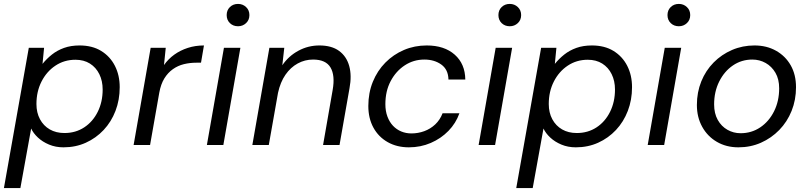

<svg xmlns="http://www.w3.org/2000/svg" viewBox="-34 -740 4128 980"><path d="M-14 220 113 -496H191L183 -414Q204 -440 231 -461.5Q258 -483 293 -495.5Q328 -508 372 -508Q437 -508 482.5 -480Q528 -452 552.5 -404Q577 -356 577 -295Q577 -230 555.5 -174Q534 -118 495 -76.5Q456 -35 404 -11.5Q352 12 290 12Q250 12 216.5 -2Q183 -16 159.5 -38Q136 -60 125 -84L70 220ZM295 -61Q352 -61 396 -90Q440 -119 465 -169.5Q490 -220 490 -283Q490 -327 473 -361.5Q456 -396 425 -415.5Q394 -435 351 -435Q294 -435 249 -405Q204 -375 178 -324Q152 -273 152 -209Q152 -165 170 -131.5Q188 -98 220 -79.5Q252 -61 295 -61Z M648 0 735 -496H812L803 -408Q825 -439 855.5 -461Q886 -483 924.5 -495.5Q963 -508 1007 -508L992 -420H969Q935 -420 904.5 -412.5Q874 -405 848.5 -387Q823 -369 805 -340Q787 -311 779 -267L732 0Z M1022 0 1109 -496H1193L1106 0ZM1181 -606Q1156 -606 1139.5 -622Q1123 -638 1123 -663Q1123 -688 1139.5 -704Q1156 -720 1181 -720Q1205 -720 1222 -704Q1239 -688 1239 -663Q1239 -638 1222 -622Q1205 -606 1181 -606Z M1254 0 1341 -496H1417L1407 -407Q1439 -454 1489 -481Q1539 -508 1596 -508Q1659 -508 1697 -480Q1735 -452 1748.5 -403Q1762 -354 1750 -290L1699 0H1615L1664 -281Q1677 -355 1653 -395.5Q1629 -436 1564 -436Q1522 -436 1485.5 -416Q1449 -396 1423 -358.5Q1397 -321 1385 -266L1338 0Z M2053 12Q1992 12 1945 -14.5Q1898 -41 1872 -88.5Q1846 -136 1846 -199Q1846 -266 1869 -322.5Q1892 -379 1933 -420.5Q1974 -462 2028 -485Q2082 -508 2144 -508Q2234 -508 2287 -461Q2340 -414 2341 -334H2255Q2254 -385 2218.5 -410.5Q2183 -436 2132 -436Q2077 -436 2032 -406.5Q1987 -377 1960 -326Q1933 -275 1933 -208Q1933 -173 1943.5 -145Q1954 -117 1972 -98Q1990 -79 2014 -69Q2038 -59 2066 -59Q2100 -59 2131.5 -70.5Q2163 -82 2187.5 -105Q2212 -128 2225 -162H2311Q2293 -111 2255 -72Q2217 -33 2165 -10.5Q2113 12 2053 12Z M2409 0 2496 -496H2580L2493 0ZM2568 -606Q2543 -606 2526.5 -622Q2510 -638 2510 -663Q2510 -688 2526.5 -704Q2543 -720 2568 -720Q2592 -720 2609 -704Q2626 -688 2626 -663Q2626 -638 2609 -622Q2592 -606 2568 -606Z M2601 220 2728 -496H2806L2798 -414Q2819 -440 2846 -461.5Q2873 -483 2908 -495.5Q2943 -508 2987 -508Q3052 -508 3097.5 -480Q3143 -452 3167.5 -404Q3192 -356 3192 -295Q3192 -230 3170.5 -174Q3149 -118 3110 -76.5Q3071 -35 3019 -11.5Q2967 12 2905 12Q2865 12 2831.5 -2Q2798 -16 2774.5 -38Q2751 -60 2740 -84L2685 220ZM2910 -61Q2967 -61 3011 -90Q3055 -119 3080 -169.5Q3105 -220 3105 -283Q3105 -327 3088 -361.5Q3071 -396 3040 -415.5Q3009 -435 2966 -435Q2909 -435 2864 -405Q2819 -375 2793 -324Q2767 -273 2767 -209Q2767 -165 2785 -131.5Q2803 -98 2835 -79.5Q2867 -61 2910 -61Z M3272 0 3359 -496H3443L3356 0ZM3431 -606Q3406 -606 3389.5 -622Q3373 -638 3373 -663Q3373 -688 3389.5 -704Q3406 -720 3431 -720Q3455 -720 3472 -704Q3489 -688 3489 -663Q3489 -638 3472 -622Q3455 -606 3431 -606Z M3735 12Q3673 12 3625 -16Q3577 -44 3550 -93Q3523 -142 3523 -204Q3523 -269 3545.5 -324.5Q3568 -380 3608.5 -421Q3649 -462 3702.5 -485Q3756 -508 3817 -508Q3879 -508 3927 -481Q3975 -454 4002 -406.5Q4029 -359 4029 -295Q4029 -230 4006.5 -174Q3984 -118 3943.5 -76.5Q3903 -35 3850 -11.5Q3797 12 3735 12ZM3746 -60Q3802 -60 3846.5 -90Q3891 -120 3917 -172Q3943 -224 3943 -289Q3943 -336 3924 -368.5Q3905 -401 3874 -418.5Q3843 -436 3806 -436Q3751 -436 3707 -406Q3663 -376 3637 -324Q3611 -272 3611 -207Q3611 -161 3629.5 -128Q3648 -95 3679 -77.5Q3710 -60 3746 -60Z"/></svg>

Font: DM Sans 24pt
Style: Italic
Weight: 400
Italic angle: -10°
Designer: Colophon Foundry, Jonny Pinhorn
Foundry: Colophon Foundry
Version: Version 4.004;gftools[0.9.30]